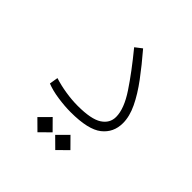

<svg xmlns="http://www.w3.org/2000/svg" viewBox="-172 -606 931 931"><g transform="rotate(45 293.0 -141.0)"><path d="M262.2 1.5Q220.7 1.5 173.6 -5.4Q126.5 -12.2 92.8 -25.9L100.1 -70.3Q137.7 -58.1 181.2 -51.3Q224.6 -44.4 264.6 -44.4Q356.9 -44.4 395.8 -69.8Q434.6 -95.2 434.6 -138.2Q434.6 -193.8 384 -270Q333.5 -346.2 257.3 -439L292 -465.8Q345.2 -403.8 387.7 -346.7Q430.2 -289.6 454.8 -238Q479.5 -186.5 479.5 -140.6Q479.5 -75.7 430.7 -37.1Q381.8 1.5 262.2 1.5ZM217.3 184.1 165 132.3 217.3 79.6 269.5 132.3ZM339.4 184.1 287.1 132.3 339.4 79.6 391.6 132.3Z"/></g></svg>

Font: Cascadia Mono NF ExtraLight
Style: Regular
Weight: 200
Monospace: yes
Designer: Aaron Bell
Foundry: Saja Typeworks
Version: Version 2404.023; ttfautohint (v1.8.4)